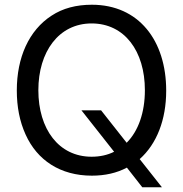

<svg xmlns="http://www.w3.org/2000/svg" viewBox="-20 -735 772 811"><path d="M682 -352C682 -564 566 -715 368 -715C302 -715 245 -700 198 -669C102 -607 51 -492 51 -353C51 -284 63 -222 88 -167C137 -58 235 7 368 7C423 7 473 -4 516 -27L581 56H664L570 -63C642 -127 682 -229 682 -352ZM367 -73C228 -73 142 -190 142 -354C142 -516 228 -636 367 -636C506 -636 592 -519 592 -354C592 -259 564 -181 515 -132L407 -269H324L462 -94C434 -80 402 -73 367 -73Z"/></svg>

Font: Be Vietnam
Style: Regular
Weight: 400
Designer: Gabriel Lam
Foundry: TypeRant
Version: Version 4.000